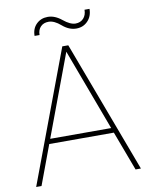

<svg xmlns="http://www.w3.org/2000/svg" viewBox="-95 -950 787 1019"><g transform="rotate(-10 298.5 -441.0)"><path d="M472.2 -212.4H124L44.9 0H16.1L282.2 -710.9H314.5L580.6 0H551.8ZM133.8 -238.8H462.4L298.3 -679.2ZM459 -881.8Q459 -841.8 434.3 -816.4Q409.7 -791 373 -791Q333.5 -791 298.3 -821.5Q263.2 -852.1 232.9 -852.1Q205.6 -852.1 189.7 -835.4Q173.8 -818.8 173.8 -791H147Q147 -830.1 171.4 -854.2Q195.8 -878.4 232.9 -878.4Q271 -878.4 307.9 -848.1Q344.7 -817.9 373 -817.9Q399.4 -817.9 415.8 -835.4Q432.1 -853 432.1 -881.8Z"/></g></svg>

Font: Roboto Thin
Style: Regular
Weight: 250
Designer: Google
Version: Version 2.134; 2016